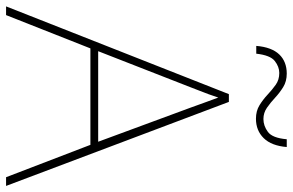

<svg xmlns="http://www.w3.org/2000/svg" viewBox="-182 -760 942 617"><g transform="rotate(90 288.5 -451.0)"><path d="M549 0 445 -271H135L28 0H0L282 -716H307L577 0ZM325 -594Q321 -606 316 -619Q311 -632 305.5 -648Q300 -664 293 -682Q288 -667 282.5 -651.5Q277 -636 271 -621.5Q265 -607 260 -593L144 -296H435ZM127 -804Q129 -829 136 -847.5Q143 -866 154.5 -878Q166 -890 181.5 -896Q197 -902 216 -902Q241 -902 259.5 -890.5Q278 -879 293.5 -864.5Q309 -850 325.5 -838.5Q342 -827 362 -827Q384 -827 403.5 -841.5Q423 -856 427 -902H452Q448 -853 423.5 -828Q399 -803 361 -803Q336 -803 317.5 -814.5Q299 -826 283.5 -840.5Q268 -855 252 -866.5Q236 -878 214 -878Q194 -878 175.5 -863.5Q157 -849 152 -804Z"/></g></svg>

Font: Noto Sans Hebrew Thin Thin
Style: Regular
Weight: 250
Version: Version 3.001